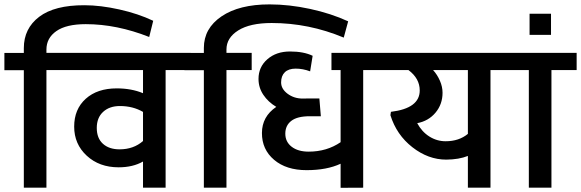

<svg xmlns="http://www.w3.org/2000/svg" viewBox="-35 -872 2699 892"><path d="M75.7 0V-545.9H-14.6V-626H75.7V-648.4Q75.7 -739.7 147 -793.9Q218.3 -848.1 357.4 -847.7Q431.6 -847.7 519.3 -828.1Q606.9 -808.6 676.8 -775.4L658.2 -700.2Q507.3 -759.8 363.3 -759.8Q272.9 -759.8 226.8 -727.5Q180.7 -695.3 180.7 -641.6V-626.5H297.9V-546.4H180.7V0Z M520.5 -178.2Q585.4 -178.2 629.4 -216.8V-352.1Q582.5 -379.4 522 -379.4Q473.6 -379.4 444.1 -352.3Q414.6 -325.2 414.6 -277.6Q414.6 -230 443.1 -204.1Q471.7 -178.2 520.5 -178.2ZM629.4 0V-121.6Q582.5 -94.7 516.1 -94.7Q426.3 -94.7 367.9 -148.7Q309.6 -202.6 309.6 -283.7Q309.6 -364.7 363.3 -413.1Q417 -461.4 507.3 -461.4Q575.7 -461.4 629.4 -439V-546.4H268.6V-626.5H851.1V-546.4H734.4V0Z M912.1 0V-545.9H821.8V-626H912.1V-649.4Q912.1 -740.2 994.1 -795.9Q1076.2 -851.6 1217.3 -851.6Q1308.1 -851.6 1405.5 -830.6Q1502.9 -809.6 1582.5 -772.9L1562 -697.3Q1399.9 -765.1 1227.1 -765.1Q1126.5 -765.1 1071.8 -730.7Q1017.1 -696.3 1017.1 -642.1V-626.5H1134.3V-546.4H1017.1V0Z M1376.5 -414.1 1395 -414.6H1448.7L1455.6 -332H1404.3Q1346.2 -332 1318.4 -310.5Q1290.5 -289.1 1290.5 -251Q1290.5 -212.9 1320.1 -190.2Q1349.6 -167.5 1398.9 -167.5Q1483.4 -167.5 1547.4 -211.4V-546.4H1504.9V-626.5H1769V-546.4H1652.3V0L1547.4 0.5V-111.3Q1483.4 -81.5 1389.2 -81.5Q1294.9 -81.5 1238.3 -129.6Q1181.6 -177.7 1181.9 -254.2Q1182.1 -330.6 1248.5 -375.5Q1210.9 -397.9 1188.5 -431.4Q1166 -464.8 1166 -505.4Q1166 -561 1207.3 -596.9Q1248.5 -632.8 1312.3 -632.8Q1376 -632.8 1417.5 -612.8L1405.8 -540.5Q1372.1 -553.2 1338.9 -553.2Q1305.7 -553.2 1288.3 -536.4Q1271 -519.5 1271 -489.3Q1271 -459 1301 -436.5Q1331.1 -414.1 1371.1 -414.1Z M2035.2 -215.8Q2097.2 -215.8 2138.7 -250V-546.4H1977.1Q1996.6 -524.9 2008.8 -496.8Q2021 -468.8 2021 -440.9Q2021 -387.7 1988.3 -348.6Q1955.6 -309.6 1903.3 -299.8Q1924.8 -259.8 1959.7 -237.8Q1994.6 -215.8 2035.2 -215.8ZM2138.7 0V-147.5Q2097.2 -130.9 2038.1 -130.4Q1954.6 -130.4 1880.9 -188Q1807.1 -245.6 1778.8 -336.9L1781.2 -352.5Q1915 -368.7 1915 -451.7Q1915 -507.3 1862.8 -546.4H1739.7V-626.5H2360.8V-546.4H2243.7V0Z M2421.9 0V-546.4H2331.5V-626.5H2644V-546.4H2526.9V0Z M2524.9 -808.1V-710H2425.3V-808.1Z"/></svg>

Font: Yantramanav Medium
Style: Regular
Weight: 500
Version: Version 1.001;PS 1.0;hotconv 1.0.72;makeotf.lib2.5.5900; ttf